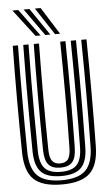

<svg xmlns="http://www.w3.org/2000/svg" viewBox="-65 -1041 618 1092"><g transform="rotate(-5 244.0 -495.0)"><path d="M244.2 10Q132.5 10 83.6 -36.8Q34.8 -83.5 33.2 -191Q28.8 -495.5 33.2 -800H63.2Q58.8 -495.5 63.2 -191Q64.8 -96.2 106.9 -55.1Q149 -14 244.2 -14Q339 -14 380.9 -55.1Q422.8 -96.2 424.2 -191Q428.8 -495.5 424.2 -800H454.2Q458.8 -495.5 454.2 -191Q452.8 -83.5 404.1 -36.8Q355.5 10 244.2 10ZM244.2 -38Q163.8 -38 129.1 -73.9Q94.5 -109.8 93.2 -190.8Q92 -299.5 91.4 -395.2Q90.8 -491 91.2 -588.5Q91.8 -686 93.2 -800H123.2Q121.5 -686.5 121.1 -585.9Q120.8 -485.2 121.4 -389Q122 -292.8 123.2 -192Q124.2 -122.8 152 -92.4Q179.8 -62 244.2 -62Q308.5 -62 335.9 -92.5Q363.2 -123 364.2 -192Q368.8 -495.2 364.2 -800H394.2Q396 -684.5 396.4 -584Q396.8 -483.5 396.2 -387.9Q395.8 -292.2 394.2 -190.8Q393.2 -110.2 359 -74.1Q324.8 -38 244.2 -38ZM244.2 -86Q196.8 -86 175.5 -110.9Q154.2 -135.8 153.2 -193Q148.8 -495.8 153.2 -800H183.2Q181.2 -657.2 181 -503Q180.8 -348.8 183.5 -193Q184.2 -147.5 198.9 -128.8Q213.5 -110 244.2 -110Q274.5 -110 288.9 -128.8Q303.2 -147.5 304 -193Q306.8 -342 306.6 -496.4Q306.5 -650.8 304.2 -800H334.2Q338.8 -497.2 334.2 -193Q333.2 -135.8 312.2 -110.9Q291.2 -86 244.2 -86ZM167.5 -845 49 -1000H82L196.2 -845ZM223.2 -845 113 -1000H146L251.8 -845ZM278.8 -845 177 -1000H210L307.5 -845Z"/></g></svg>

Font: Big Shoulders Inline Display Black
Style: Regular
Weight: 900
Designer: Patric King
Foundry: XO Type Co
Version: Version 1.000